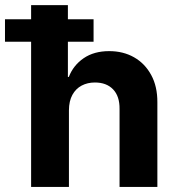

<svg xmlns="http://www.w3.org/2000/svg" viewBox="-83 -739 682 759"><path d="M189.5 -302.9V0H40V-718.8H185.4V-435H189.1Q207 -481.1 247.9 -509Q288.8 -536.9 348.6 -536.9Q404.1 -536.9 447 -512.5Q489.9 -488.1 514.6 -442.7Q539.4 -397.4 539.1 -334.4V0H389.6V-308Q390.2 -358.5 364.1 -385.7Q338 -412.9 292.2 -412.9Q263.1 -412.9 239.8 -400.7Q216.6 -388.5 203.2 -364.1Q189.7 -339.6 189.5 -302.9ZM-63.3 -574V-662.9H286.9V-574Z"/></svg>

Font: Inter Display V
Style: Regular
Weight: 400
Designer: Rasmus Andersson
Foundry: rsms
Version: Version 3.015;git-src